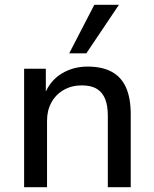

<svg xmlns="http://www.w3.org/2000/svg" viewBox="-20 -776 640 796"><path d="M80 0V-491H170V-385H165Q187 -441 235 -470.5Q283 -500 343 -500Q403 -500 443 -478.5Q483 -457 502.5 -413Q522 -369 522 -302V0H427V-297Q427 -338 416 -365.5Q405 -393 381.5 -407.5Q358 -422 319 -422Q277 -422 244 -403Q211 -384 193 -351Q175 -318 175 -276V0ZM267 -555 371 -756H473L338 -555Z"/></svg>

Font: Nunito Sans 10pt Medium
Style: Regular
Weight: 500
Designer: Vernon Adams
Foundry: Vernon Adams
Version: Version 3.101;gftools[0.9.27]